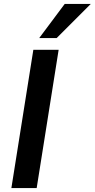

<svg xmlns="http://www.w3.org/2000/svg" viewBox="-20 -959 483 979"><path d="M38 0 150 -705H279L167 0ZM180 -765 310 -939H443L269 -765Z"/></svg>

Font: Mulish ExtraLight
Style: Italic
Weight: 200
Italic angle: -9°
Designer: Vernon Adams
Foundry: Vernon Adams
Version: Version 3.603